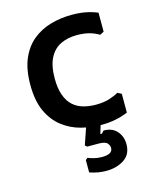

<svg xmlns="http://www.w3.org/2000/svg" viewBox="-113 -598 720 899"><g transform="rotate(-15 247.0 -148.0)"><path d="M323 12Q274 12 226 -0.5Q178 -13 138 -43.5Q98 -74 74 -125.5Q50 -177 50 -255Q50 -330 72 -381Q94 -432 132 -463Q170 -494 219 -508Q268 -522 321 -522Q360 -522 390 -516Q420 -510 446 -499V-407L427 -397Q406 -410 380 -417Q354 -424 320 -424Q276 -424 241.5 -407.5Q207 -391 187.5 -353.5Q168 -316 168 -254Q168 -206 180 -173Q192 -140 213 -121Q234 -102 262.5 -94Q291 -86 323 -86Q361 -86 388 -94.5Q415 -103 434 -114L453 -104V-13Q425 -1 393 5.5Q361 12 323 12ZM290 226Q250 226 210 212V152L220 144Q232 149 249.5 153.5Q267 158 288 158Q313 158 326 150.5Q339 143 339 127Q339 116 329.5 104.5Q320 93 286 93H233L223 85L263 -31H328V-17L307 52H315L326 40Q368 40 390.5 66Q413 92 413 129Q413 179 376.5 202.5Q340 226 290 226Z"/></g></svg>

Font: AR One Sans SemiBold
Style: Regular
Weight: 600
Designer: Niteesh Yadav
Foundry: Niteesh Yadav
Version: Version 1.001;gftools[0.9.33]